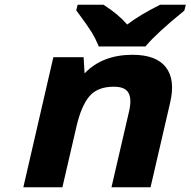

<svg xmlns="http://www.w3.org/2000/svg" viewBox="-20 -786 800 806"><path d="M335 -478Q410 -556 536 -556Q636 -556 676.5 -503.5Q717 -451 694 -354L612 0H448L521 -315Q534 -368 520 -395Q506 -422 458 -422Q389 -422 355 -381.5Q321 -341 301 -255L242 0H78L204 -546H331ZM754 -742 752 -740Q640 -649 594 -595L591 -591H394L393 -595Q381 -624 366 -649Q346 -681 302 -740L300 -742L306 -766H415L416 -765Q477 -726 514 -683Q566 -723 650 -765L651 -766H760Z"/></svg>

Font: Passageway
Style: BdIt
Weight: 700
Foundry: Ascender Corporation
Version: Version 1.11